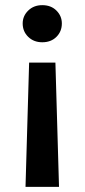

<svg xmlns="http://www.w3.org/2000/svg" viewBox="-20 -531 328 745"><path d="M93 -288H195L209 194H79ZM144 -511Q178 -511 199 -490Q220 -469 220 -440Q220 -409 199 -388Q178 -367 144 -367Q111 -367 89.5 -388Q68 -409 68 -440Q68 -469 89.5 -490Q111 -511 144 -511Z"/></svg>

Font: DM Sans 20pt SemiBold
Style: Regular
Weight: 600
Version: Version 4.004;gftools[0.9.30]